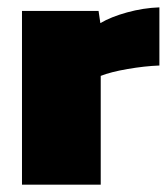

<svg xmlns="http://www.w3.org/2000/svg" viewBox="-20 -504 455 524"><path d="M40 0V-474.1H249L253.9 -440.9Q282.7 -458 326.9 -470.2Q371.1 -482.4 415 -483.9V-325.2Q375 -323.7 328.4 -315.7Q281.7 -307.6 254.9 -296.9V0Z"/></svg>

Font: Kanit ExtraBold
Style: Regular
Weight: 800
Designer: Katatrad Team
Foundry: CadsonDemak
Version: Version 1.000;PS 001.000;hotconv 1.0.88;makeotf.lib2.5.64775